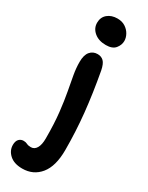

<svg xmlns="http://www.w3.org/2000/svg" viewBox="-295 -783 834 1084"><g transform="rotate(30 122.5 -241.5)"><path d="M134 -580Q87 -580 58 -604.5Q29 -629 29 -665Q29 -701 54 -722Q79 -743 118 -743Q148 -743 169.5 -729Q191 -715 202.5 -694Q214 -673 214 -652Q214 -626 195.5 -603Q177 -580 134 -580ZM74 260Q21 260 -8.5 233.5Q-38 207 -38 170Q-38 146 -26.5 133Q-15 120 4 120Q18 120 28.5 125.5Q39 131 56 131Q79 131 92 109Q105 87 105 46Q105 -51 97 -122Q89 -193 79 -246Q69 -299 61.5 -341.5Q54 -384 54 -424Q54 -469 72.5 -491Q91 -513 121 -513Q145 -513 160.5 -498Q176 -483 184 -443Q209 -306 221 -189Q233 -72 233 48Q233 153 189.5 206.5Q146 260 74 260Z"/></g></svg>

Font: Shantell Sans Normal
Style: Regular
Weight: 600
Designer: Stephen Nixon, Anya Danilova, Shantell Martin
Foundry: Arrow Type
Version: Version 1.009;[a7da0bfa3]